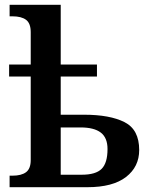

<svg xmlns="http://www.w3.org/2000/svg" viewBox="-20 -780 639 800"><path d="M20 -48H32Q69 -48 88.5 -62.5Q108 -77 108 -113V-461H18V-511H108V-646Q108 -683 88.5 -697.5Q69 -712 32 -712H20V-760H233V-511H384V-461H233V-302H330Q438 -302 499 -271Q560 -240 560 -155Q560 -85 505 -42.5Q450 0 344 0H20ZM321 -52Q379 -52 403.5 -76.5Q428 -101 428 -159Q428 -206 400 -227.5Q372 -249 316 -249H233V-52Z"/></svg>

Font: Noto Serif SemiBold
Style: Regular
Weight: 600
Designer: Monotype Design Team
Foundry: Monotype Imaging Inc.
Version: Version 1.001